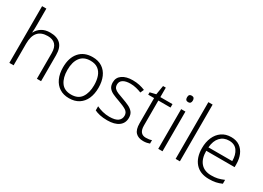

<svg xmlns="http://www.w3.org/2000/svg" viewBox="-18 -1582 3049 2228"><g transform="rotate(30 1506.5 -468.0)"><path d="M145 -610Q145 -589 144 -570Q143 -551 141 -533H145Q166 -577 211.5 -606Q257 -635 325 -635Q417 -635 465 -588Q513 -541 513 -441V-93H457V-437Q457 -513 422 -549.5Q387 -586 320 -586Q145 -586 145 -383V-93H88V-853H145Z M1129 -360Q1129 -276 1101.5 -214Q1074 -152 1020.5 -117.5Q967 -83 890 -83Q816 -83 763 -117Q710 -151 681.5 -213.5Q653 -276 653 -360Q653 -489 717 -562Q781 -635 894 -635Q970 -635 1022.5 -600.5Q1075 -566 1102 -504Q1129 -442 1129 -360ZM712 -360Q712 -257 755.5 -194.5Q799 -132 891 -132Q984 -132 1027 -195Q1070 -258 1070 -360Q1070 -426 1052 -477Q1034 -528 995 -557Q956 -586 893 -586Q803 -586 757.5 -526Q712 -466 712 -360Z M1609 -234Q1609 -162 1555 -122.5Q1501 -83 1403 -83Q1347 -83 1304 -92.5Q1261 -102 1232 -117V-172Q1267 -154 1312 -142.5Q1357 -131 1404 -131Q1482 -131 1517.5 -157.5Q1553 -184 1553 -230Q1553 -274 1516 -297.5Q1479 -321 1407 -346Q1357 -363 1319.5 -380.5Q1282 -398 1261 -425Q1240 -452 1240 -499Q1240 -563 1292 -599Q1344 -635 1431 -635Q1479 -635 1520.5 -626Q1562 -617 1597 -602L1576 -555Q1545 -568 1506 -577.5Q1467 -587 1428 -587Q1365 -587 1330 -565Q1295 -543 1295 -501Q1295 -469 1312 -450.5Q1329 -432 1361 -419Q1393 -406 1439 -390Q1487 -373 1525 -355Q1563 -337 1586 -309Q1609 -281 1609 -234Z M1893 -132Q1915 -132 1935 -135Q1955 -138 1970 -144V-98Q1955 -92 1933 -87.5Q1911 -83 1886 -83Q1819 -83 1783 -120Q1747 -157 1747 -241V-579H1668V-611L1747 -630L1767 -752H1804V-625H1967V-579H1804V-244Q1804 -132 1893 -132Z M2112 -822Q2151 -822 2151 -779Q2151 -735 2112 -735Q2073 -735 2073 -779Q2073 -822 2112 -822ZM2140 -625V-93H2083V-625Z M2373 -93H2316V-853H2373Z M2751 -635Q2819 -635 2864.5 -603.5Q2910 -572 2933.5 -517Q2957 -462 2957 -391V-352H2577Q2577 -246 2626.5 -189.5Q2676 -133 2768 -133Q2817 -133 2854 -141.5Q2891 -150 2935 -169V-117Q2895 -99 2856 -91Q2817 -83 2766 -83Q2646 -83 2582 -156Q2518 -229 2518 -355Q2518 -436 2545.5 -499Q2573 -562 2625 -598.5Q2677 -635 2751 -635ZM2750 -587Q2677 -587 2631.5 -538Q2586 -489 2579 -399H2898Q2898 -483 2861.5 -535Q2825 -587 2750 -587Z"/></g></svg>

Font: Noto Sans Kannada UI Light
Style: Regular
Weight: 300
Designer: Jelle Bosma - Monotype Design Team
Foundry: Monotype Imaging Inc.
Version: Version 2.005; ttfautohint (v1.8.4.7-5d5b)